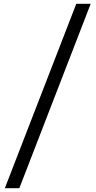

<svg xmlns="http://www.w3.org/2000/svg" viewBox="-20 -778 504 1013"><path d="M82 215H5.5L382.5 -758H458.5Z"/></svg>

Font: Acari Sans
Style: Regular
Weight: 400
Designer: Alfredo Marco Pradil and Stefan Peev (font) & Cristiano Sobral (main changes)
Foundry: Alfredo Marco Pradil and Stefan Peev (font) & Cristiano Sobral (main changes)
Version: Version 1.063; ttfautohint (v1.8.3)